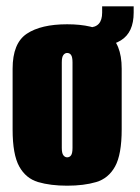

<svg xmlns="http://www.w3.org/2000/svg" viewBox="-20 -581 444 609"><path d="M193 8Q140 8 101 -3.5Q62 -15 41 -53Q20 -91 20 -170V-363Q20 -444 65 -474Q110 -504 193 -504Q276 -504 321 -474Q366 -444 366 -363V-171Q366 -91 345 -53Q324 -15 285 -3.5Q246 8 193 8ZM193 -82Q201 -82 205.5 -88.5Q210 -95 210 -112V-383Q210 -400 205.5 -406.5Q201 -413 193 -413Q186 -413 181 -406.5Q176 -400 176 -383V-112Q176 -95 181 -88.5Q186 -82 193 -82ZM241 -428V-494H262Q304 -494 304 -541V-561H404V-541Q404 -478 363.5 -453Q323 -428 241 -428Z"/></svg>

Font: Alumni Sans Thin Black
Style: Regular
Weight: 900
Version: Version 1.018